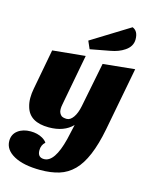

<svg xmlns="http://www.w3.org/2000/svg" viewBox="-158 -859 915 1151"><g transform="rotate(15 299.5 -284.0)"><path d="M335 -113Q283 -59 188 -59Q69 -59 44 -146Q36 -172 36 -201Q36 -230 42 -260L89 -510L292 -530L237 -239Q235 -226 232 -212Q229 -198 229 -183.5Q229 -169 234 -159.5Q239 -150 246 -144Q258 -136 279.5 -136Q301 -136 319.5 -162Q338 -188 347 -233L402 -510L599 -530L524 -137Q487 55 411 131Q372 170 321.5 185.5Q271 201 206 201Q101 201 41 168Q-19 135 -19 80Q-19 39 12 15.5Q43 -8 91 -8Q133 -8 165 10Q184 21 193 35Q170 55 170 88Q170 132 210 132Q276 132 314 -20Q325 -65 335 -113ZM519 -769Q555 -755 555 -703Q555 -659 513 -631Q478 -607 427 -598L304 -575L283 -623Z"/></g></svg>

Font: Sansita One
Style: Regular
Weight: 400
Designer: Pablo Cosgaya
Foundry: Omnibus-Type
Version: Version 1.001